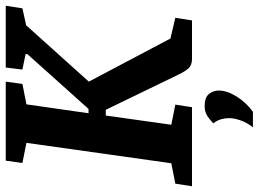

<svg xmlns="http://www.w3.org/2000/svg" viewBox="-141 -552 900 668"><g transform="rotate(-90 309.0 -218.0)"><path d="M-5 0 4 -58 75 -72 146 -576 76 -590 84 -648H359L351 -590L280 -576L249 -360H264L455 -573V-579L401 -590L408 -648H623L614 -590L555 -577L359 -359L509 -75L581 -58L572 0H438Q416 0 405 -12.5Q394 -25 384 -46L261 -300H241L209 -72L279 -58L270 0ZM200 212Q216 192 224 169.5Q232 147 232 129Q232 115 228 101Q224 87 214 74Q226 62 240 53Q254 44 274 44Q304 44 316 59Q328 74 328 93Q328 122 307 155.5Q286 189 254 212Z"/></g></svg>

Font: Faustina
Style: Bold Italic
Weight: 700
Italic angle: -8°
Designer: Alfonso Garcia
Foundry: http://www.omnibus-type.com
Version: Version 1.200